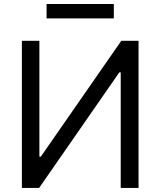

<svg xmlns="http://www.w3.org/2000/svg" viewBox="-20 -929 793 949"><path d="M88.1 -727.3V0H173.3L569.6 -571H576.7V0H664.8V-727.3H579.5L181.8 -154.8H174.7V-727.3ZM210.2 -838.1H542.6V-909.1H210.2Z"/></svg>

Font: Magic Ui Pro
Style: Regular
Weight: 400
Designer: Stefan Endress, Andreas Faust
Version: Version 1.000;FEAKit 1.0